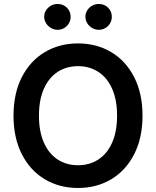

<svg xmlns="http://www.w3.org/2000/svg" viewBox="-20 -935 784 965"><path d="M372.1 9.8Q278.8 9.8 205.3 -33.9Q131.8 -77.6 89.8 -159.9Q47.9 -242.2 47.9 -353.5Q47.9 -465.3 89.8 -547.4Q131.8 -629.4 205.3 -673.1Q278.8 -716.8 372.1 -716.8Q465.3 -716.8 538.8 -673.1Q612.3 -629.4 654.3 -547.4Q696.3 -465.3 696.3 -353.5Q696.3 -241.7 654.3 -159.7Q612.3 -77.6 538.8 -33.9Q465.3 9.8 372.1 9.8ZM372.1 -602.5Q314 -602.5 269.5 -573.5Q225.1 -544.4 200.4 -488.5Q175.8 -432.6 175.8 -353.5Q175.8 -274.4 200.4 -218.5Q225.1 -162.6 269.5 -133.5Q314 -104.5 372.1 -104.5Q430.2 -104.5 474.6 -133.5Q519 -162.6 543.7 -218.5Q568.4 -274.4 568.4 -353.5Q568.4 -432.6 543.7 -488.5Q519 -544.4 474.6 -573.5Q430.2 -602.5 372.1 -602.5ZM202.1 -850.6Q202.1 -868.2 211.4 -883.1Q220.7 -897.9 236.1 -906.5Q251.5 -915 269.5 -915Q297.4 -915 316.2 -896.5Q335 -877.9 335 -850.6Q335 -833 326.4 -818.1Q317.9 -803.2 302.7 -794.2Q287.6 -785.2 269.5 -785.2Q252 -785.2 236.3 -794.2Q220.7 -803.2 211.4 -818.4Q202.1 -833.5 202.1 -850.6ZM409.2 -850.6Q409.2 -868.2 418.5 -883.1Q427.7 -897.9 443.1 -906.5Q458.5 -915 476.6 -915Q504.4 -915 523.2 -896.5Q542 -877.9 542 -850.6Q542 -833 533.4 -818.1Q524.9 -803.2 509.8 -794.2Q494.6 -785.2 476.6 -785.2Q459 -785.2 443.4 -794.2Q427.7 -803.2 418.5 -818.4Q409.2 -833.5 409.2 -850.6Z"/></svg>

Font: Pretendard SemiBold
Style: Regular
Weight: 600
Designer: Base glyphs from Inter by Rasmus Andersson; Hangeul glyphs from Noto Sans CJK(Source Han Sans) by Jang Soo-young and Kan
Foundry: Kil Hyung-jin
Version: Version 1.309